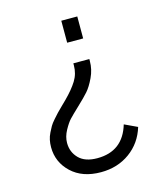

<svg xmlns="http://www.w3.org/2000/svg" viewBox="-113 -843 797 928"><g transform="rotate(-15 286.0 -378.5)"><path d="M361 -757V-647H281V-757ZM364 -543V-533Q364 -491 345.5 -452Q327 -413 308 -391.5Q289 -370 254 -337Q218 -303 203.5 -287.5Q189 -272 172 -241Q155 -210 155 -179Q155 -133 186 -101.5Q217 -70 278 -70Q406 -70 443 -195L507 -165Q484 -89 422.5 -44.5Q361 0 278 0Q185 0 130 -52Q75 -104 75 -179Q75 -198 78.5 -215Q82 -232 90.5 -249Q99 -266 105.5 -277.5Q112 -289 127.5 -306.5Q143 -324 150 -331.5Q157 -339 176.5 -358Q196 -377 201 -382Q241 -422 262.5 -456.5Q284 -491 284 -533V-543Z"/></g></svg>

Font: Plus Jakarta Display Light
Style: Regular
Weight: 300
Designer: Gumpita Rahayu
Foundry: Tokotype Studio
Version: Version 1.000;hotconv 1.0.109;makeotfexe 2.5.65596